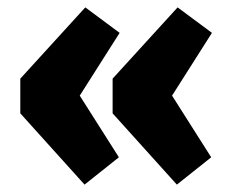

<svg xmlns="http://www.w3.org/2000/svg" viewBox="-20 -529 614 520"><path d="M211 -509 304 -440 196 -270 302 -103 209 -29 35 -222V-316ZM461 -509 554 -440 446 -270 552 -103 459 -29 285 -222V-316Z"/></svg>

Font: Bitter Pro Black
Style: Regular
Weight: 900
Designer: Sol Matas, and Bitter project Authors
Foundry: Sol Matas
Version: Version 1.010